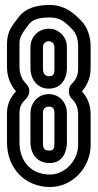

<svg xmlns="http://www.w3.org/2000/svg" viewBox="-20 -718 391 769"><path d="M180 -19C111 -19 58 -65 58 -148V-265C58 -290 67 -306 84 -322C100 -338 103 -364 86 -381C68 -399 58 -421 58 -451V-541C58 -551 59 -561 63 -571C66 -579 77 -597 96 -621C108 -637 132 -648 178 -648C217 -648 237 -635 269 -601C285 -584 293 -563 293 -530V-444C293 -418 285 -399 268 -383C253 -368 250 -340 268 -322C285 -305 293 -286 293 -258V-137C293 -77 242 -19 180 -19ZM180 31C274 31 343 -51 343 -137V-258C343 -295 332 -326 308 -352C330 -376 343 -409 343 -444V-530C343 -571 331 -608 305 -635C271 -671 235 -698 178 -698C126 -698 82 -685 56 -651C27 -613 8 -592 8 -541V-451C8 -413 20 -380 44 -352C24 -331 8 -302 8 -265V-148C8 -39 85 31 180 31ZM176 -603C131 -603 102 -567 102 -530V-444C102 -403 128 -363 175 -363C230 -363 248 -409 248 -444V-530C248 -571 215 -603 176 -603ZM176 -553C187 -553 198 -543 198 -530V-444C198 -419 194 -413 175 -413C162 -413 152 -421 152 -444V-530C152 -541 161 -553 176 -553ZM176 -341C128 -341 102 -301 102 -265V-148C102 -103 128 -65 178 -65C236 -65 248 -117 248 -148V-265C248 -307 218 -341 176 -341ZM176 -291C190 -291 198 -285 198 -265V-148C198 -121 194 -115 178 -115C158 -115 152 -121 152 -148V-265C152 -281 160 -291 176 -291Z"/></svg>

Font: DIN Rundschrift
Style: EngKont
Weight: 400
Width: 3
Version: Version 1.027